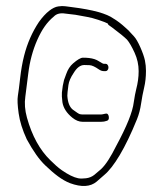

<svg xmlns="http://www.w3.org/2000/svg" viewBox="-20 -624 548 629"><path d="M333 -547C333.5 -545 334.5 -543.3 336 -542L347.2 -534C371.2 -516 387.6 -502.7 396.2 -494C403.6 -485.3 411.8 -471.2 420.8 -451.6C429.8 -432 434.2 -411.8 434.2 -391C434.2 -381 433.6 -371.2 432.2 -361.5C430.9 -351.8 428.9 -341.8 426.2 -331.5C423.6 -321.2 420.9 -307 418.2 -289C414.6 -257.7 395.3 -209.7 360.2 -145C342.8 -110.2 327.2 -85.2 311.2 -70C303.8 -63.3 296.2 -57 288.8 -51C281.2 -45 272.2 -41.3 261.8 -40C251.2 -38.7 242.8 -38.7 236.2 -40C221.4 -43 203.7 -51.7 183 -66C169.6 -75.3 157.9 -86.3 145 -99C110.5 -132.4 84.9 -179 68.3 -238.6C61.5 -263.1 59.8 -286 63 -307.5C64.7 -318.5 67.9 -343.8 72.6 -383.3C77.4 -422.8 87.2 -459.4 102 -493C109.7 -510.3 117.8 -525.2 126.5 -537.5C135.2 -549.8 145.1 -560.6 156.2 -569.7C164.9 -578.9 177.4 -582.1 193.9 -579.5C200.1 -578.5 207.1 -577.7 214.9 -577C222.6 -576.3 230.5 -575.2 238.5 -573.5C246.5 -571.8 255.6 -570.2 265.9 -568.5C276.1 -566.8 288.8 -563.4 304 -558.3C319.1 -553.2 328.8 -549.4 333 -547ZM401.3 -524 390.3 -534C377.5 -545.8 364.8 -555.5 352.2 -563C329.4 -579.4 285.4 -591.9 216.8 -600.5C208.8 -601.5 201.2 -602.5 194.2 -603.5C187.2 -604.5 179.5 -604.3 171 -603C152.8 -600.6 130.1 -583.6 107.5 -552C85.5 -519 69.3 -482.1 59 -441.5C53.3 -419.2 49 -394.7 46 -368C43 -341.3 40.5 -322 38.5 -310C36.5 -298 37.4 -278.9 41.1 -252.6C44.8 -226.3 53.6 -198.1 67.5 -168C88.5 -129.2 108.8 -100.6 128.5 -82C158.2 -53.7 182.7 -34.4 209.2 -24C246.9 -10.1 276 -11.7 296.6 -29C305.4 -36.3 313.8 -43.7 321.8 -51C352.4 -76.5 389.9 -137.3 428.8 -233.5C435.1 -249.2 439.6 -266.2 442.2 -284.5C444.9 -302.8 448.2 -320.3 452.2 -337C456.2 -353.7 458.2 -372 458.2 -392C458.2 -403.3 457.1 -414.7 454.8 -426C452.4 -437.3 447.4 -451.7 439.8 -469C432.1 -486.3 425.1 -498.3 418.8 -505C412.4 -511.7 408.1 -516.3 405.8 -519C403.4 -521.7 401.9 -523.3 401.3 -524ZM335.3 -403C335.3 -406.3 334.4 -409.2 332.6 -411.5C330.9 -413.8 328.8 -415 326.3 -415H320.3C317.8 -415 312.3 -417.8 303.9 -423.4C295.5 -429 284.7 -432.5 271.5 -434C265.5 -434.7 258.9 -435 251.7 -435C244.5 -435 233.7 -428.7 219.3 -416.2C209.5 -407.8 202 -396.2 196.9 -381.5C195.1 -376.5 192.8 -370 189.8 -362C186.6 -350.2 184.3 -336.5 182.8 -320.8C182.1 -314 182.7 -303.4 184.5 -289C187.5 -270.4 198.3 -253.6 216.9 -238.5C228 -229.5 239.2 -225 250.5 -225H311.3C318 -225 324 -226 329.3 -228C335.3 -229.3 337.6 -234 336.4 -242C335.1 -250 331.3 -253.2 324.8 -251.5C318.3 -249.8 313.8 -249 311.3 -249H250.5C247.5 -249 244.5 -249.4 241.4 -250.1C238.4 -250.8 230.7 -255.8 218.3 -265C207.7 -273.7 201.9 -288.9 200.6 -310.5C200.4 -314.9 201.6 -326.6 204.2 -345.6C205.8 -357.4 211.5 -370.5 221.3 -385C231.7 -402.3 243.3 -411 256.1 -411C259.9 -411 265.6 -410.8 273.3 -410.5C281 -410.2 291.2 -405.5 304.1 -396.5C309.4 -392.8 314.8 -391 320.2 -391H326.2C328.8 -391 330.9 -392.2 332.6 -394.5C334.4 -396.8 335.3 -399.7 335.3 -403Z"/></svg>

Font: Proton
Style: SeBdCnd
Weight: 500
Version: Version 1.017